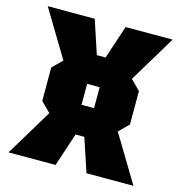

<svg xmlns="http://www.w3.org/2000/svg" viewBox="-104 -794 839 888"><g transform="rotate(15 315.0 -350.0)"><path d="M105 -270V-430L151 -476L16 -700H241L294 -540H336L389 -700H614L479 -476L525 -430V-270L479 -224L614 0H389L336 -160H294L241 0H16L151 -224ZM285 -300H345V-400H285Z"/></g></svg>

Font: Tektur Condensed Black
Style: Regular
Weight: 900
Width: 3
Designer: Adam Jagosz
Foundry: Adam Jagosz
Version: Version 1.005;gftools[0.9.30]